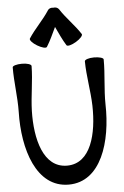

<svg xmlns="http://www.w3.org/2000/svg" viewBox="-76 -1252 885 1371"><g transform="rotate(-5 367.0 -566.5)"><path d="M290 -925C317 -968 338 -1016 360 -1062C382 -1016 403 -968 430 -925C437 -915 467 -923 499 -942C531 -961 552 -985 546 -995C503 -1062 443 -1118 400 -1185C392 -1197 376 -1203 360 -1200C343 -1203 327 -1197 320 -1185C277 -1118 217 -1062 174 -995C168 -985 189 -961 221 -942C253 -923 283 -915 290 -925ZM34 -801C33 -694 51 -588 49 -481C42 -212 128 68 360 68C592 68 678 -212 671 -481C669 -588 687 -694 686 -801C686 -812 656 -821 618 -821C581 -821 551 -811 551 -799C552 -692 574 -586 577 -479C582 -279 531 -68 360 -68C189 -68 138 -279 143 -479C146 -586 168 -692 169 -799C169 -811 139 -821 102 -821C64 -821 34 -812 34 -801Z"/></g></svg>

Font: Nupuram Expanded Bold
Style: Regular
Weight: 700
Width: 7
Designer: Santhosh Thottingal (santhosh.thottingal@gmail.com)
Foundry: SMC
Version: Version 1.000